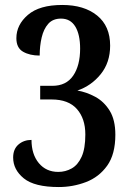

<svg xmlns="http://www.w3.org/2000/svg" viewBox="-20 -744 524 774"><path d="M217 10Q119 10 76 -25Q33 -60 33 -109Q33 -143 54.5 -161.5Q76 -180 107 -180Q107 -122 136.5 -86.5Q166 -51 215 -51Q244 -51 269 -65Q294 -79 309 -112Q324 -145 324 -202Q324 -266 290 -304.5Q256 -343 188 -343H142V-398H191Q247 -398 275 -439Q303 -480 303 -548Q303 -605 283.5 -637Q264 -669 226 -669Q193 -669 174.5 -648Q156 -627 148 -593Q140 -559 140 -520Q100 -520 73 -535.5Q46 -551 46 -590Q46 -644 92.5 -684Q139 -724 231 -724Q319 -724 371.5 -681.5Q424 -639 424 -560Q424 -492 386 -445Q348 -398 292 -379Q328 -373 363.5 -354Q399 -335 422 -298Q445 -261 445 -201Q445 -122 412 -76Q379 -30 326.5 -10Q274 10 217 10Z"/></svg>

Font: Noto Serif Myanmar Cond SemBd
Style: Regular
Weight: 600
Width: 3
Designer: Ben Mitchell and the Monotype Design Team
Foundry: Monotype Imaging Inc.
Version: Version 2.106; ttfautohint (v1.8.4.7-5d5b)